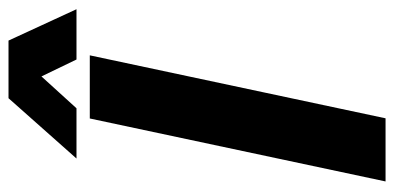

<svg xmlns="http://www.w3.org/2000/svg" viewBox="-248 -642 890 433"><g transform="rotate(-90 196.5 -425.0)"><path d="M4.3 0 146.3 -667H288.7L146.7 0ZM205.3 -850.3H322L392.7 -697H279.3ZM308.7 -850.3 169.3 -697H56L192 -850.3Z"/></g></svg>

Font: Epunda Sans Light
Style: Italic
Weight: 300
Italic angle: -12.0243°
Designer: Simon Atzbach
Foundry: typofactur
Version: Version 2.204